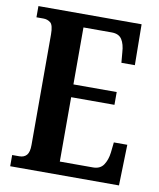

<svg xmlns="http://www.w3.org/2000/svg" viewBox="-81 -778 698 843"><g transform="rotate(10 268.0 -357.0)"><path d="M22 0V-50H54Q75 -50 86.5 -63Q98 -76 98 -108V-601Q98 -643 84.5 -653.5Q71 -664 53 -664H22V-714H482L484 -532H424L420 -578Q418 -614 404.5 -635Q391 -656 359 -656H233V-402H426V-345H233V-58H381Q413 -58 428 -80.5Q443 -103 447 -136L452 -182H512L507 0Z"/></g></svg>

Font: Noto Serif ExtraCondensed
Style: Bold
Weight: 700
Width: 2
Designer: Monotype Design Team
Foundry: Monotype Imaging Inc.
Version: Version 2.014; ttfautohint (v1.8.4.7-5d5b)